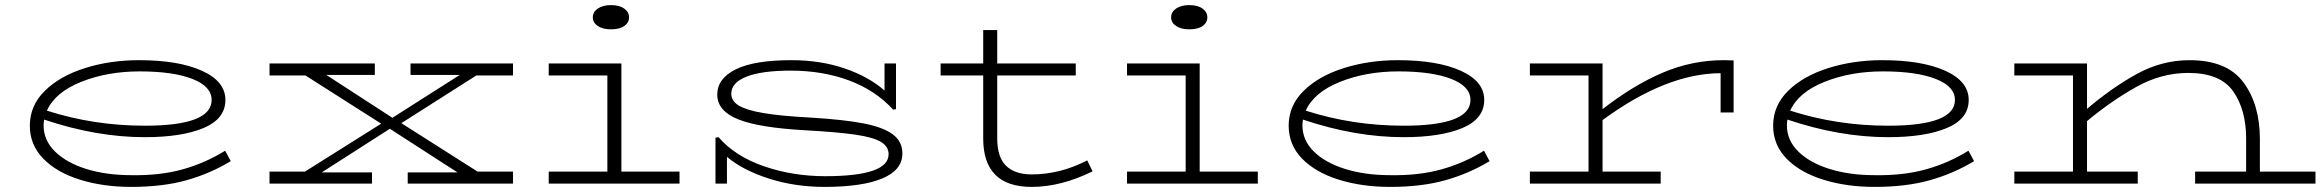

<svg xmlns="http://www.w3.org/2000/svg" viewBox="-20 -720 9115 753"><path d="M885 -88Q804 -39 711 -13Q618 13 495 13Q384 13 293 -15.5Q202 -44 149.5 -98Q97 -152 97 -227Q97 -306 156 -364Q215 -422 313.5 -453Q412 -484 525 -484Q680 -484 772 -442.5Q864 -401 864 -328Q864 -254 778.5 -218Q693 -182 548 -182Q358 -182 153 -251Q151 -237 151 -228Q151 -170 195.5 -126Q240 -82 318 -57.5Q396 -33 495 -33Q608 -31 697 -56Q786 -81 863 -129ZM164 -286Q348 -227 548 -227Q810 -227 810 -328Q810 -381 734.5 -410.5Q659 -440 528 -440Q401 -440 298.5 -399Q196 -358 164 -286Z M1554 -237 1853 -47H1992V0H1579V-44H1774L1509 -215L1242 -44H1439V0H1037V-47H1176L1475 -235L1178 -424H1037V-471H1450V-426H1260L1519 -258L1783 -426H1590V-471H1992V-424H1848Z M2305 -652Q2305 -673 2324.5 -686.5Q2344 -700 2376 -700Q2409 -700 2428 -686.5Q2447 -673 2447 -652Q2447 -631 2428.5 -618Q2410 -605 2376 -605Q2344 -605 2324.5 -618Q2305 -631 2305 -652ZM2645 -47V0H2132V-47H2362V-424H2132V-471H2417V-47Z M3519 -118Q3519 -53 3440 -20Q3361 13 3213 13Q3097 13 2994.5 -20Q2892 -53 2831 -105V0H2786V-180L2798 -182Q2863 -107 2976 -68Q3089 -29 3216 -29Q3465 -29 3465 -115Q3465 -146 3434 -164Q3403 -182 3334 -192Q3265 -202 3140 -209Q2957 -219 2875 -252Q2793 -285 2793 -349Q2793 -412 2865.5 -448Q2938 -484 3084 -484Q3197 -484 3291.5 -452Q3386 -420 3449 -365V-471H3494V-292L3483 -290Q3412 -367 3308.5 -405Q3205 -443 3081 -443Q2968 -443 2908 -419.5Q2848 -396 2848 -352Q2848 -324 2877.5 -306Q2907 -288 2974.5 -276.5Q3042 -265 3157 -259Q3290 -251 3367 -236Q3444 -221 3481.5 -193Q3519 -165 3519 -118Z M4265 -48Q4141 13 4026 13Q3836 13 3836 -177V-424H3669V-471H3836V-602H3891V-471H4199V-424H3891V-177Q3891 -103 3926 -69.5Q3961 -36 4026 -36Q4138 -36 4244 -91Z M4573 -652Q4573 -673 4592.5 -686.5Q4612 -700 4644 -700Q4677 -700 4696 -686.5Q4715 -673 4715 -652Q4715 -631 4696.5 -618Q4678 -605 4644 -605Q4612 -605 4592.5 -618Q4573 -631 4573 -652ZM4913 -47V0H4400V-47H4630V-424H4400V-471H4685V-47Z M5822 -88Q5741 -39 5648 -13Q5555 13 5432 13Q5321 13 5230 -15.5Q5139 -44 5086.5 -98Q5034 -152 5034 -227Q5034 -306 5093 -364Q5152 -422 5250.5 -453Q5349 -484 5462 -484Q5617 -484 5709 -442.5Q5801 -401 5801 -328Q5801 -254 5715.5 -218Q5630 -182 5485 -182Q5295 -182 5090 -251Q5088 -237 5088 -228Q5088 -170 5132.5 -126Q5177 -82 5255 -57.5Q5333 -33 5432 -33Q5545 -31 5634 -56Q5723 -81 5800 -129ZM5101 -286Q5285 -227 5485 -227Q5747 -227 5747 -328Q5747 -381 5671.5 -410.5Q5596 -440 5465 -440Q5338 -440 5235.5 -399Q5133 -358 5101 -286Z M6779 -483V-279H6728V-433Q6514 -432 6265 -249V-47H6493V0H5980V-47H6210V-424H5980V-471H6265V-292Q6386 -386 6501 -435Q6616 -484 6740 -484Z M7722 -88Q7641 -39 7548 -13Q7455 13 7332 13Q7221 13 7130 -15.5Q7039 -44 6986.5 -98Q6934 -152 6934 -227Q6934 -306 6993 -364Q7052 -422 7150.5 -453Q7249 -484 7362 -484Q7517 -484 7609 -442.5Q7701 -401 7701 -328Q7701 -254 7615.5 -218Q7530 -182 7385 -182Q7195 -182 6990 -251Q6988 -237 6988 -228Q6988 -170 7032.5 -126Q7077 -82 7155 -57.5Q7233 -33 7332 -33Q7445 -31 7534 -56Q7623 -81 7700 -129ZM7001 -286Q7185 -227 7385 -227Q7647 -227 7647 -328Q7647 -381 7571.5 -410.5Q7496 -440 7365 -440Q7238 -440 7135.5 -399Q7033 -358 7001 -286Z M9061 -47V0H8589V-47H8789V-177Q8789 -289 8738.5 -361.5Q8688 -434 8562 -434Q8457 -434 8359 -379.5Q8261 -325 8165 -245V-47H8364V0H7880V-47H8110V-424H7880V-471H8165V-293Q8261 -375 8359.5 -429.5Q8458 -484 8567 -484Q8714 -484 8778.5 -397Q8843 -310 8843 -174V-47Z"/></svg>

Font: BioRhyme Expanded Light
Style: Regular
Weight: 300
Width: 7
Designer: Aoife Mooney
Foundry: Aoife Mooney Type
Version: Version 1.000